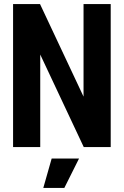

<svg xmlns="http://www.w3.org/2000/svg" viewBox="-20 -720 606 940"><path d="M44 0V-700H176L389 -247V-700H522V0H390L177 -453V0ZM192 200 233 56H367L295 200Z"/></svg>

Font: Tektur SemiCondensed SemiBold
Style: Regular
Weight: 600
Width: 4
Designer: Adam Jagosz
Foundry: Adam Jagosz
Version: Version 1.005;gftools[0.9.30]